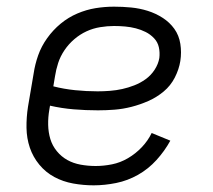

<svg xmlns="http://www.w3.org/2000/svg" viewBox="-20 -548 640 576"><path d="M261 8Q230 8 199.5 2.5Q169 -3 143 -17Q117 -31 98 -54Q79 -77 69.5 -105Q60 -133 59.5 -164.5Q59 -196 64 -228L81 -328Q85 -355 94.5 -382Q104 -409 121.5 -433.5Q139 -458 162 -477Q185 -496 212 -507.5Q239 -519 266.5 -523.5Q294 -528 322 -528Q348 -528 373.5 -525.5Q399 -523 423 -515.5Q447 -508 468 -494.5Q489 -481 503 -461.5Q517 -442 521 -416.5Q525 -391 521 -365Q517 -340 504.5 -315.5Q492 -291 471 -273.5Q450 -256 425 -245Q400 -234 374.5 -227.5Q349 -221 324 -219Q299 -217 274 -217Q237 -217 201 -220Q165 -223 130 -231L128 -219Q124 -196 124.5 -173.5Q125 -151 131 -131Q137 -111 150.5 -94.5Q164 -78 182 -68Q200 -58 222 -54Q244 -50 267 -50Q291 -50 316 -55Q341 -60 364 -73.5Q387 -87 405.5 -106.5Q424 -126 435 -149L491 -126Q474 -95 449.5 -68Q425 -41 394 -23.5Q363 -6 328.5 1Q294 8 261 8ZM273 -274Q291 -274 310 -275.5Q329 -277 347 -281Q365 -285 383 -292Q401 -299 417 -310.5Q433 -322 444 -339Q455 -356 458 -374Q460 -391 456.5 -406.5Q453 -422 442 -433.5Q431 -445 417 -452Q403 -459 387.5 -463Q372 -467 355.5 -468.5Q339 -470 322 -470Q302 -470 280.5 -466.5Q259 -463 239.5 -454Q220 -445 203 -430.5Q186 -416 173.5 -397.5Q161 -379 154.5 -359Q148 -339 145 -319L140 -289Q171 -281 205 -277.5Q239 -274 273 -274Z"/></svg>

Font: Iosevka Light Extended
Style: Italic
Weight: 300
Width: 7
Italic angle: -9°
Monospace: yes
Designer: Belleve Invis
Foundry: Belleve Invis
Version: Version 32.5.0; ttfautohint (v1.8.4)